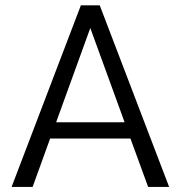

<svg xmlns="http://www.w3.org/2000/svg" viewBox="-20 -724 692 736"><path d="M475.1 -192.9H177.2H171.9L170.4 -188L105 -7.3H24.4L290 -703.6H362.3L628.4 -7.3H547.9L481.9 -188L480 -192.9ZM205.6 -255.4H447.3H457.5L454.1 -265.1L333 -597.7L326.2 -616.7L319.3 -597.7L198.7 -265.1L195.3 -255.4Z"/></svg>

Font: Vazir Light UI
Style: Light-UI
Weight: 300
Designer: Saber Rastikerdar
Foundry: Saber Rastikerdar
Version: Version 30.0.0